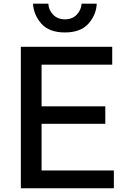

<svg xmlns="http://www.w3.org/2000/svg" viewBox="-20 -1010 665 1030"><path d="M91.8 0V-758.8H582V-663.1H203.1V-439.5H544.9V-345.7H203.1V-95.7H590.8V0ZM157.2 -990.2H239.3Q241.2 -955.1 265.6 -930.7Q290 -906.2 328.1 -906.2Q367.2 -906.2 391.1 -930.7Q415 -955.1 418 -990.2H499Q496.1 -929.7 454.1 -882.8Q412.1 -835.9 328.1 -835.9Q243.2 -835.9 201.7 -883.3Q160.2 -930.7 157.2 -990.2Z"/></svg>

Font: Gothic A1 SemiBold
Style: Regular
Weight: 600
Version: Version 2.50